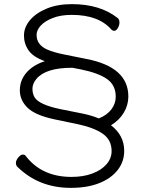

<svg xmlns="http://www.w3.org/2000/svg" viewBox="-20 -832 715 929"><path d="M322 77Q168 77 64 -25Q57 -32 57 -44Q57 -56 68.5 -70Q80 -84 90 -84Q100 -84 104 -78Q182 24 326 24Q383 24 427 7.5Q471 -9 495.5 -37.5Q520 -66 520 -101Q520 -155 477 -185Q434 -215 352 -232L246 -254Q151 -274 113.5 -310.5Q76 -347 76 -395Q76 -443 107.5 -480Q139 -517 197 -536Q141 -556 118.5 -588Q96 -620 96 -660Q96 -700 125 -734.5Q154 -769 206 -790.5Q258 -812 328 -812Q464 -812 549 -745Q558 -738 558 -723.5Q558 -709 550 -696Q542 -683 533.5 -683Q525 -683 519 -689Q457 -760 327 -760Q274 -760 235.5 -745Q197 -730 177 -708Q157 -686 157 -663Q157 -615 209 -592Q238 -579 292 -568L397 -547Q601 -508 601 -365Q601 -323 578.5 -286Q556 -249 517 -226Q581 -177 581 -102Q581 -50 549.5 -9.5Q518 31 460.5 54Q403 77 322 77ZM458 -259Q498 -275 519 -303Q540 -331 540 -364Q540 -420 498 -449.5Q456 -479 372 -496L331 -504H327Q201 -504 156 -450Q137 -427 137 -402.5Q137 -378 148 -360Q171 -325 272 -304L377 -283Q422 -274 458 -259Z"/></svg>

Font: LXGW WenKai TC Light
Style: Regular
Weight: 300
Designer: LXGW / Fontworks Inc.
Foundry: LXGW / Fontworks Inc.
Version: Version 1.330